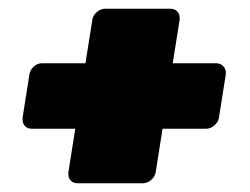

<svg xmlns="http://www.w3.org/2000/svg" viewBox="-20 -520 573 440"><path d="M31.7 -245.8V-250L47.5 -350Q49.2 -360 57.5 -367.5Q65.8 -375 75.8 -375H175.8L191.7 -475Q193.3 -485 202.1 -492.5Q210.8 -500 220.8 -500H370.8Q380 -500 385.8 -494.2Q391.7 -488.3 391.7 -479.2V-475L375.8 -375H475.8Q485 -375 491.2 -368.8Q497.5 -362.5 497.5 -354.2V-350L481.7 -250Q480 -240 471.2 -232.5Q462.5 -225 452.5 -225H352.5L336.7 -125Q335 -115 326.2 -107.5Q317.5 -100 307.5 -100H157.5Q148.3 -100 142.5 -105.8Q136.7 -111.7 136.7 -120.8V-125L152.5 -225H52.5Q43.3 -225 37.5 -230.8Q31.7 -236.7 31.7 -245.8Z"/></svg>

Font: BoonTook Mon
Style: Italic
Weight: 400
Italic angle: -9°
Designer: Sungsit Sawaiwan
Foundry: FontUni
Version: Version 3.0